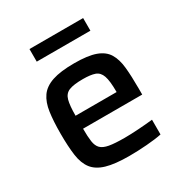

<svg xmlns="http://www.w3.org/2000/svg" viewBox="-164 -807 885 936"><g transform="rotate(-30 279.0 -339.5)"><path d="M296 8Q215 8 167.5 -6Q120 -20 96.5 -50.5Q73 -81 66 -131Q59 -181 59 -254Q59 -323 66 -373Q73 -423 95.5 -455Q118 -487 164 -502.5Q210 -518 288 -518Q364 -518 407 -502.5Q450 -487 469.5 -455Q489 -423 494 -373.5Q499 -324 499 -254V-220H166Q166 -175 170 -147.5Q174 -120 188.5 -105.5Q203 -91 234 -85.5Q265 -80 320 -80Q354 -80 399 -83Q444 -86 479 -90V-7Q446 0 394.5 4Q343 8 296 8ZM166 -293H397V-296Q397 -356 387 -384.5Q377 -413 353 -421.5Q329 -430 286 -430Q233 -430 207.5 -419.5Q182 -409 174 -379.5Q166 -350 166 -293ZM134 -616V-687H436V-616Z"/></g></svg>

Font: Saira Medium
Style: Regular
Weight: 500
Designer: Hector Gatti with collaboration of the Omnibus-Type team
Foundry: Omnibus-Type
Version: Version 1.100; ttfautohint (v1.8.3)